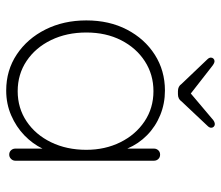

<svg xmlns="http://www.w3.org/2000/svg" viewBox="-68 -652 730 635"><g transform="rotate(90 297.5 -335.0)"><path d="M492 -499Q501 -499 506.5 -493Q512 -487 512 -479V-20Q512 -12 506 -6Q500 0 492 0Q483 0 477.5 -6Q472 -12 472 -20V-162L488 -175Q488 -143 472 -110Q456 -77 428 -50Q400 -23 362 -6.5Q324 10 280 10Q213 10 160.5 -25Q108 -60 78 -120Q48 -180 48 -255Q48 -331 78.5 -389.5Q109 -448 161.5 -481.5Q214 -515 280 -515Q323 -515 361 -499.5Q399 -484 427.5 -456Q456 -428 472 -390.5Q488 -353 488 -309L472 -334V-479Q472 -487 477.5 -493Q483 -499 492 -499ZM282 -28Q338 -28 382 -57.5Q426 -87 451 -138.5Q476 -190 476 -255Q476 -317 451 -367.5Q426 -418 382 -447.5Q338 -477 282 -477Q227 -477 183 -448.5Q139 -420 113.5 -370Q88 -320 88 -255Q88 -190 113 -138.5Q138 -87 182 -57.5Q226 -28 282 -28ZM292 -558H282Q266 -558 258 -570L177 -655Q171 -661 171 -667Q171 -672 174.5 -675.5Q178 -679 183 -679Q190 -679 202 -669L293 -598L282 -594L372 -670Q377 -675 382 -677.5Q387 -680 391 -680Q396 -680 399.5 -676.5Q403 -673 403 -668Q403 -665 401.5 -662Q400 -659 397 -656L316 -570Q308 -558 292 -558Z"/></g></svg>

Font: Quicksand Variable Light
Style: Regular
Weight: 300
Designer: Andrew Paglinawan
Foundry: Andrew Paglinawan
Version: Version 3.004